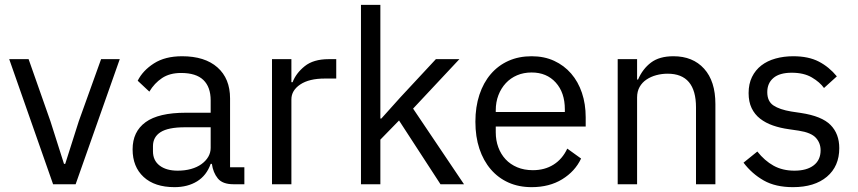

<svg xmlns="http://www.w3.org/2000/svg" viewBox="-20 -760 3538 792"><path d="M199 0 18 -516H98L188 -260L244 -84H249L305 -260L397 -516H474L292 0Z M943 0Q898 0 878.5 -24Q859 -48 854 -84H849Q832 -36 793 -12Q754 12 700 12Q618 12 572.5 -30Q527 -72 527 -144Q527 -217 580.5 -256Q634 -295 747 -295H849V-346Q849 -401 819 -430Q789 -459 727 -459Q680 -459 648.5 -438Q617 -417 596 -382L548 -427Q569 -469 615 -498.5Q661 -528 731 -528Q825 -528 877 -482Q929 -436 929 -354V-70H988V0ZM713 -56Q743 -56 768 -63Q793 -70 811 -83Q829 -96 839 -113Q849 -130 849 -150V-235H743Q674 -235 642.5 -215Q611 -195 611 -157V-136Q611 -98 638.5 -77Q666 -56 713 -56Z M1102 0V-516H1182V-421H1187Q1201 -458 1237 -487Q1273 -516 1336 -516H1367V-436H1320Q1255 -436 1218.5 -411.5Q1182 -387 1182 -350V0Z M1469 -740H1549V-271H1553L1632 -359L1778 -516H1875L1684 -312L1894 0H1797L1626 -263L1549 -184V0H1469Z M2173 12Q2120 12 2077.5 -7Q2035 -26 2004.5 -61.5Q1974 -97 1957.5 -146.5Q1941 -196 1941 -258Q1941 -319 1957.5 -369Q1974 -419 2004.5 -454.5Q2035 -490 2077.5 -509Q2120 -528 2173 -528Q2225 -528 2266 -509Q2307 -490 2336 -456.5Q2365 -423 2380.5 -377Q2396 -331 2396 -276V-238H2025V-214Q2025 -181 2035.5 -152.5Q2046 -124 2065.5 -103Q2085 -82 2113.5 -70Q2142 -58 2178 -58Q2227 -58 2263.5 -81Q2300 -104 2320 -147L2377 -106Q2352 -53 2299 -20.5Q2246 12 2173 12ZM2173 -461Q2140 -461 2113 -449.5Q2086 -438 2066.5 -417Q2047 -396 2036 -367.5Q2025 -339 2025 -305V-298H2310V-309Q2310 -378 2272.5 -419.5Q2235 -461 2173 -461Z M2528 0V-516H2608V-432H2612Q2631 -476 2665.5 -502Q2700 -528 2758 -528Q2838 -528 2884.5 -476.5Q2931 -425 2931 -331V0H2851V-317Q2851 -456 2734 -456Q2710 -456 2687.5 -450Q2665 -444 2647 -432Q2629 -420 2618.5 -401.5Q2608 -383 2608 -358V0Z M3251 12Q3179 12 3130.5 -15.5Q3082 -43 3047 -89L3104 -135Q3134 -97 3171 -76.5Q3208 -56 3257 -56Q3308 -56 3336.5 -78Q3365 -100 3365 -140Q3365 -170 3345.5 -191.5Q3326 -213 3275 -221L3234 -227Q3198 -232 3168 -242.5Q3138 -253 3115.5 -270.5Q3093 -288 3080.5 -314Q3068 -340 3068 -376Q3068 -414 3082 -442.5Q3096 -471 3120.5 -490Q3145 -509 3179 -518.5Q3213 -528 3252 -528Q3315 -528 3357.5 -506Q3400 -484 3432 -445L3379 -397Q3362 -421 3329 -440.5Q3296 -460 3246 -460Q3196 -460 3170.5 -438.5Q3145 -417 3145 -380Q3145 -342 3170.5 -325Q3196 -308 3244 -300L3284 -294Q3370 -281 3406 -244.5Q3442 -208 3442 -149Q3442 -74 3391 -31Q3340 12 3251 12Z"/></svg>

Font: IBM Plex Sans Thai Looped
Style: Regular
Weight: 400
Designer: Mike Abbink, Paul van der Laan, Pieter van Rosmalen, Ben Mitchell, Mark Frömberg
Foundry: Bold Monday
Version: Version 1.1